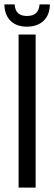

<svg xmlns="http://www.w3.org/2000/svg" viewBox="-45 -858 248 878"><path d="M136 -838C133 -798 110 -785 78 -785C47 -785 24 -798 22 -838H-25C-24 -775 13 -736 78 -736C143 -736 183 -775 183 -838ZM40 0H118V-700H40Z"/></svg>

Font: VL Bebas Neue Regular
Style: Regular
Weight: 400
Designer: Ryoichi Tsunekawa
Foundry: Ryoichi Tsunekawa
Version: Version 001.003